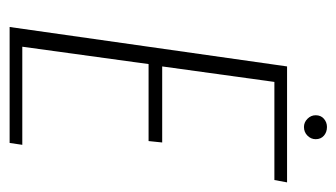

<svg xmlns="http://www.w3.org/2000/svg" viewBox="-174 -542 716 409"><g transform="rotate(90 184.5 -338.0)"><path d="M38 0 122 -591H369L364 -564H155L122 -325H284L281 -296H117L80 -27H289L285 0ZM251 -627Q241 -627 233.5 -634.5Q226 -642 226 -652Q226 -663 233.5 -669.5Q241 -676 251 -676Q262 -676 269.5 -669.5Q277 -663 277 -652Q277 -642 269.5 -634.5Q262 -627 251 -627Z"/></g></svg>

Font: Alumni Sans Thin ExtraLight
Style: Italic
Weight: 250
Italic angle: -8°
Version: Version 1.016